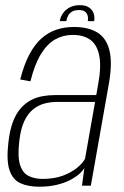

<svg xmlns="http://www.w3.org/2000/svg" viewBox="-20 -702 470 726"><path d="M128 4Q165 4 194.2 -3Q223.5 -10 245 -21.2Q266.5 -32.5 280 -44.5Q293.5 -56.5 299 -67L290 0H323.5L391.5 -384.5Q405.5 -463.5 394 -510.8Q382.5 -558 348.2 -579Q314 -600 259.5 -600Q223.5 -600 192.5 -589.5Q161.5 -579 136 -556Q110.5 -533 90.5 -495Q70.5 -457 56.5 -401.5L95 -394.5Q111 -458.5 134.5 -497Q158 -535.5 188.2 -552.8Q218.5 -570 255 -570Q296 -570 321.5 -551.5Q347 -533 355.2 -492.2Q363.5 -451.5 351.5 -385L344 -342.5H188Q164 -342.5 140.5 -338.2Q117 -334 96 -322.8Q75 -311.5 57.8 -291.8Q40.5 -272 28.8 -241Q17 -210 12 -165.5Q3.5 -95.5 15.8 -59Q28 -22.5 57.2 -9.2Q86.5 4 128 4ZM141 -25.5Q110.5 -25.5 88 -36.8Q65.5 -48 55.8 -78.8Q46 -109.5 53 -168.5Q58 -214.5 71.8 -243.8Q85.5 -273 105.5 -288.8Q125.5 -304.5 148 -310.5Q170.5 -316.5 194 -316.5H339.5L301.5 -101.5Q292 -84 270.2 -66.5Q248.5 -49 216.2 -37.2Q184 -25.5 141 -25.5ZM282 -682.5Q260 -682.5 244 -674.2Q228 -666 218.2 -652Q208.5 -638 206 -622H230.5Q232.5 -634 238 -643.5Q243.5 -653 253 -658.5Q262.5 -664 279 -664Q293 -664 300.8 -658.5Q308.5 -653 311.2 -643.5Q314 -634 312 -622H336Q339 -638 333.8 -652Q328.5 -666 315.8 -674.2Q303 -682.5 282 -682.5Z"/></svg>

Font: Anybody SemiCondensed ExtraLight
Style: Italic
Weight: 250
Width: 4
Italic angle: -10°
Version: Version 1.113;gftools[0.9.25]